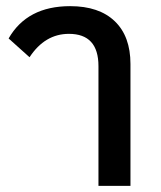

<svg xmlns="http://www.w3.org/2000/svg" viewBox="-20 -604 522 624"><path d="M300 0V-389Q300 -494 204 -494Q126 -494 76 -418L8 -479Q68 -584 208 -584Q302 -584 353 -535Q404 -486 404 -396V0Z"/></svg>

Font: Anuphan Medium
Style: Regular
Weight: 500
Designer: Mike Abbink, Paul van der Laan, Pieter van Rosmalen, Mint Tantisuwanna
Foundry: Bold Monday; Cadson Demak
Version: Version 3.002;hotconv 1.0.109;makeotfexe 2.5.65596